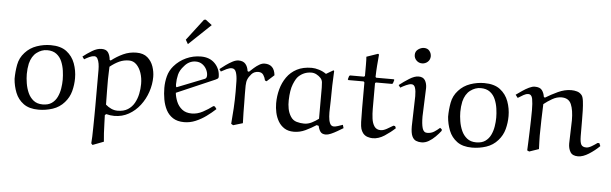

<svg xmlns="http://www.w3.org/2000/svg" viewBox="-56 -960 4480 1407"><g transform="rotate(5 2183.5 -256.5)"><path d="M431 -59Q396 -19 345.5 -2.5Q295 14 242 14Q173 14 131.5 -16.5Q90 -47 71 -95Q52 -143 48 -196Q48 -248 57.5 -300Q67 -352 103 -391Q138 -430 188.5 -447.5Q239 -465 291 -465Q365 -465 408 -432Q451 -399 470 -347Q489 -295 489 -239Q489 -190 476.5 -143Q464 -96 431 -59ZM268 -426Q228 -426 192 -399Q156 -372 142 -316Q138 -297 136 -278Q134 -259 134 -239Q134 -208 140 -171Q146 -134 160.5 -101.5Q175 -69 201.5 -48Q228 -27 269 -27Q310 -27 335.5 -45Q361 -63 375 -92Q389 -121 394.5 -155Q400 -189 400 -220Q400 -251 395 -286.5Q390 -322 376.5 -354Q363 -386 336.5 -406Q310 -426 268 -426Z M740 206 659 237 649 226Q651 209 652 176.5Q653 144 653.5 105Q654 66 654.5 26.5Q655 -13 655 -45Q655 -77 655 -94V-315Q655 -338 651.5 -360Q648 -382 639.5 -397Q631 -412 616 -412Q600 -412 580.5 -403Q561 -394 543 -383L529 -402Q559 -426 595.5 -448Q632 -470 665 -470Q699 -470 713 -449Q727 -428 730 -395L738 -391Q779 -423 824.5 -444Q870 -465 922 -465Q973 -465 1003 -439Q1033 -413 1046 -374.5Q1059 -336 1059 -298Q1059 -243 1040.5 -188Q1022 -133 987.5 -88Q953 -43 905 -16Q857 11 799 11Q770 11 740 3L730 11Q731 34 732 70Q733 106 735 143Q737 180 740 206ZM732 -66Q750 -50 772.5 -39.5Q795 -29 820 -29Q865 -29 895 -48Q925 -67 942.5 -98.5Q960 -130 967.5 -166.5Q975 -203 975 -239Q975 -283 962.5 -320Q950 -357 927 -380Q904 -403 872 -403Q834 -403 801 -388Q768 -373 733 -345Q733 -343 732.5 -330Q732 -317 731.5 -300.5Q731 -284 730.5 -270Q730 -256 730 -252Q730 -211 730.5 -168Q731 -125 731.5 -96Q732 -67 732 -66Z M1537 -340Q1537 -331 1530.5 -327Q1524 -323 1516 -319L1234 -197Q1237 -166 1250.5 -133Q1264 -100 1291.5 -78Q1319 -56 1363 -56Q1404 -56 1443.5 -77Q1483 -98 1517 -124L1528 -122L1541 -104Q1510 -75 1473.5 -48.5Q1437 -22 1396.5 -5Q1356 12 1313 12Q1263 12 1230.5 -9Q1198 -30 1180 -64.5Q1162 -99 1154.5 -141.5Q1147 -184 1147 -226Q1147 -270 1158 -312Q1169 -354 1198 -388Q1235 -431 1286.5 -454.5Q1338 -478 1395 -478Q1460 -478 1498.5 -438Q1537 -398 1537 -340ZM1360 -438Q1335 -438 1313.5 -427Q1292 -416 1276 -396Q1247 -365 1238.5 -331Q1230 -297 1230 -260Q1230 -256 1230.5 -251.5Q1231 -247 1232 -242L1236 -238L1438 -318Q1443 -320 1447 -326Q1451 -332 1451 -344Q1451 -365 1440 -387Q1429 -409 1408.5 -423.5Q1388 -438 1360 -438ZM1453 -714 1291 -560 1273 -591 1393 -748 1406 -750Z M1943 -388 1889 -339 1877 -344Q1873 -365 1861 -383.5Q1849 -402 1824 -402Q1793 -402 1774 -381Q1755 -360 1747 -340Q1740 -324 1739 -294Q1738 -264 1739 -230.5Q1740 -197 1740 -170Q1740 -95 1743 -18L1673 3L1658 -6Q1663 -59 1666.5 -121Q1670 -183 1670 -243Q1670 -282 1669 -321Q1668 -360 1659 -386Q1650 -412 1627 -412Q1610 -412 1589 -402Q1568 -392 1549 -381L1537 -398Q1557 -414 1580.5 -431Q1604 -448 1628 -460.5Q1652 -473 1672 -473Q1706 -473 1723 -453Q1740 -433 1744 -401L1754 -397Q1769 -411 1787.5 -427.5Q1806 -444 1826 -455.5Q1846 -467 1864 -467Q1935 -467 1943 -388Z M2211 -466Q2235 -466 2264.5 -457Q2294 -448 2318 -431L2371 -462L2376 -457Q2370 -348 2370 -239Q2370 -216 2368.5 -184Q2367 -152 2369 -122Q2371 -92 2380 -72Q2389 -52 2409 -52Q2420 -52 2439 -58Q2458 -64 2474 -70L2481 -46Q2461 -34 2438 -20.5Q2415 -7 2393 2.5Q2371 12 2355 12Q2327 12 2315 -5Q2303 -22 2298 -47L2283 -51Q2246 -27 2205 -7.5Q2164 12 2120 12Q2078 12 2050 -6Q2022 -24 2005 -53Q1988 -82 1980.5 -116.5Q1973 -151 1973 -185Q1973 -238 1986.5 -288Q2000 -338 2028.5 -378.5Q2057 -419 2102 -442.5Q2147 -466 2211 -466ZM2190 -54Q2219 -54 2246.5 -68Q2274 -82 2296 -99V-329Q2296 -349 2294 -367Q2292 -385 2280 -398Q2267 -412 2249 -421.5Q2231 -431 2212 -431Q2157 -431 2117 -393Q2100 -377 2082.5 -334Q2065 -291 2063 -215Q2062 -184 2068 -152.5Q2074 -121 2091 -95Q2107 -70 2134.5 -62Q2162 -54 2190 -54Z M2602 -582 2686 -611 2693 -606Q2689 -563 2686 -523.5Q2683 -484 2682 -440L2688 -435H2816L2821 -431L2813 -405L2807 -400H2688L2682 -394V-205Q2682 -170 2686.5 -135Q2691 -100 2706.5 -77.5Q2722 -55 2753 -55Q2772 -55 2797 -68.5Q2822 -82 2844 -96L2856 -94L2863 -79Q2829 -47 2786 -19Q2743 9 2699 9Q2682 9 2661.5 2.5Q2641 -4 2627 -22Q2617 -36 2612 -52Q2607 -68 2605.5 -102Q2604 -136 2604 -203V-393L2598 -400H2486L2481 -405L2488 -429L2494 -435H2598L2604 -441Q2604 -479 2604 -521Q2604 -563 2602 -582Z M3072 -625Q3071 -600 3053.5 -584.5Q3036 -569 3012 -569Q2988 -569 2971 -586Q2954 -603 2954 -627Q2954 -653 2975 -668Q2996 -683 3018 -683Q3044 -683 3058 -665.5Q3072 -648 3072 -625ZM3058 -392 3050 -182Q3050 -127 3059 -96Q3068 -65 3094 -65Q3123 -65 3144.5 -78.5Q3166 -92 3186 -110L3199 -100V-89Q3182 -67 3159.5 -44.5Q3137 -22 3111.5 -7Q3086 8 3058 8Q3037 8 3018.5 0.5Q3000 -7 2989 -31Q2978 -55 2978 -104L2984 -325Q2984 -364 2976.5 -387Q2969 -410 2949 -410Q2933 -410 2910 -399.5Q2887 -389 2869 -378L2856 -396Q2890 -423 2928.5 -447Q2967 -471 2996 -471Q3030 -471 3044 -448Q3058 -425 3058 -392Z M3620 -59Q3585 -19 3534.5 -2.5Q3484 14 3431 14Q3362 14 3320.5 -16.5Q3279 -47 3260 -95Q3241 -143 3237 -196Q3237 -248 3246.5 -300Q3256 -352 3292 -391Q3327 -430 3377.5 -447.5Q3428 -465 3480 -465Q3554 -465 3597 -432Q3640 -399 3659 -347Q3678 -295 3678 -239Q3678 -190 3665.5 -143Q3653 -96 3620 -59ZM3457 -426Q3417 -426 3381 -399Q3345 -372 3331 -316Q3327 -297 3325 -278Q3323 -259 3323 -239Q3323 -208 3329 -171Q3335 -134 3349.5 -101.5Q3364 -69 3390.5 -48Q3417 -27 3458 -27Q3499 -27 3524.5 -45Q3550 -63 3564 -92Q3578 -121 3583.5 -155Q3589 -189 3589 -220Q3589 -251 3584 -286.5Q3579 -322 3565.5 -354Q3552 -386 3525.5 -406Q3499 -426 3457 -426Z M3921 -18 3851 6 3836 -1Q3837 -20 3838.5 -57Q3840 -94 3841.5 -138.5Q3843 -183 3844 -225.5Q3845 -268 3845 -298Q3845 -348 3839 -380.5Q3833 -413 3808 -413Q3792 -413 3773.5 -402.5Q3755 -392 3733 -378L3716 -400Q3737 -415 3761 -431.5Q3785 -448 3809 -459.5Q3833 -471 3851 -471Q3889 -471 3904 -451Q3919 -431 3923 -403L3931 -397Q3973 -423 4022.5 -446Q4072 -469 4120 -469Q4142 -469 4162.5 -463Q4183 -457 4197 -440Q4207 -428 4211 -396.5Q4215 -365 4216 -326.5Q4217 -288 4217 -256Q4217 -181 4217.5 -138Q4218 -95 4227.5 -77.5Q4237 -60 4265 -60Q4282 -60 4304 -73Q4326 -86 4345 -100H4358L4367 -79Q4333 -45 4289.5 -17.5Q4246 10 4210 10Q4169 10 4153.5 -16Q4138 -42 4138 -78L4143 -249Q4143 -324 4124.5 -367Q4106 -410 4053 -410Q4019 -410 3985 -390.5Q3951 -371 3924 -349Q3922 -295 3920 -233Q3918 -171 3918 -116Q3918 -95 3919 -71.5Q3920 -48 3921 -18Z"/></g></svg>

Font: Aref Ruqaa Ink
Style: Regular
Weight: 400
Designer: Abdullah Aref
Version: Version 1.005